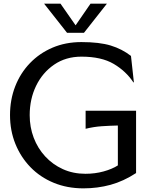

<svg xmlns="http://www.w3.org/2000/svg" viewBox="-20 -1020 837 1054"><path d="M727 -70Q658 -25 587 -5.5Q516 14 438 14Q349 14 275 -16.5Q201 -47 147.5 -102Q94 -157 64.5 -230Q35 -303 35 -388Q35 -473 63.5 -546Q92 -619 144.5 -673.5Q197 -728 268.5 -758.5Q340 -789 427 -789Q526 -789 588 -770Q650 -751 699 -713L715 -568H712Q672 -629 604.5 -669Q537 -709 427 -709Q341 -709 277 -665Q213 -621 178 -548.5Q143 -476 143 -388Q143 -322 165 -264Q187 -206 228 -161.5Q269 -117 325 -91.5Q381 -66 449 -66Q502 -66 549 -79Q596 -92 627 -112V-331Q582 -330 538 -327Q494 -324 450 -313V-412H727ZM312 -1000 395 -881 477 -1000H567L441 -840H348L222 -1000Z"/></svg>

Font: Faculty Glyphic
Style: Regular
Weight: 400
Designer: Koto Studio, Dylan Young
Foundry: Koto Studio
Version: Version 1.004; ttfautohint (v1.8.4.7-5d5b)